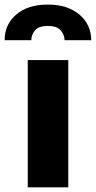

<svg xmlns="http://www.w3.org/2000/svg" viewBox="-64 -803 411 823"><path d="M55 0V-545.5H228.7V0ZM-44 -630.7Q-44.4 -697.8 5.5 -740.6Q55.4 -783.4 141 -783.4Q225.9 -783.4 276.3 -740.6Q326.7 -697.8 327.1 -630.7H212.7Q212.4 -654.5 195.8 -673.1Q179.3 -691.8 141 -691.8Q102.3 -691.8 86.1 -672.9Q70 -654.1 70.3 -630.7Z"/></svg>

Font: Inter UI Extra Bold
Style: Regular
Weight: 800
Designer: Rasmus Andersson
Foundry: rsms
Version: 3.2;8d6f07862